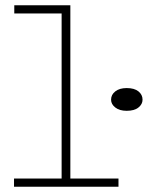

<svg xmlns="http://www.w3.org/2000/svg" viewBox="-20 -706 559 726"><path d="M213 0V-686H246V0ZM33 0V-31H428V0ZM34 -655V-686H246V-655ZM459 -287Q432 -287 416 -299.5Q400 -312 400 -329Q400 -348 416 -360.5Q432 -373 459 -373Q488 -373 503.5 -360.5Q519 -348 519 -329Q519 -312 503.5 -299.5Q488 -287 459 -287Z"/></svg>

Font: BioRhyme SemiExpanded ExtraLight
Style: Regular
Weight: 250
Width: 6
Designer: Aoife Mooney
Foundry: Aoife Mooney Type
Version: Version 1.600;gftools[0.9.33]